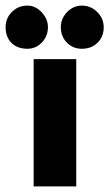

<svg xmlns="http://www.w3.org/2000/svg" viewBox="-46 -665 390 685"><path d="M-26 -568Q-26 -600 -3.5 -622.5Q19 -645 52 -645Q80 -645 102.5 -621.5Q125 -598 125 -568Q125 -536 103.5 -513.5Q82 -491 52 -491Q16 -491 -5 -512Q-26 -533 -26 -568ZM171 -568Q171 -599 193.5 -622Q216 -645 246 -645Q278 -645 301 -622Q324 -599 324 -568Q324 -534 302 -512.5Q280 -491 246 -491Q214 -491 192.5 -513Q171 -535 171 -568ZM226 -454V0H74V-454Z"/></svg>

Font: Tajawal Black
Style: Regular
Weight: 900
Designer: Boutros Fonts
Foundry: Created by Boutros International 2017
Version: Version 1.700